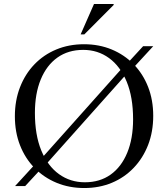

<svg xmlns="http://www.w3.org/2000/svg" viewBox="-20 -938 847 968"><path d="M189 -139 596.5 -595.5 621.5 -618 701.5 -705H752.5L647.5 -591L619 -566L212 -109.5L187.5 -87L107 0H56L160.5 -114ZM403.5 -715Q479.5 -715 543.2 -688.5Q607 -662 654 -613.8Q701 -565.5 726.8 -499.5Q752.5 -433.5 752.5 -354Q752.5 -274 726.8 -207.5Q701 -141 654.2 -92Q607.5 -43 544 -16.5Q480.5 10 405 10Q329 10 265 -16.5Q201 -43 153.8 -91.5Q106.5 -140 80.8 -206Q55 -272 55 -352Q55 -431.5 80.8 -498Q106.5 -564.5 153.2 -613.2Q200 -662 263.8 -688.5Q327.5 -715 403.5 -715ZM408 -19Q483.5 -19 537.8 -57.8Q592 -96.5 621.5 -168Q651 -239.5 651 -336.5Q651 -448 618.8 -526Q586.5 -604 529.8 -645.2Q473 -686.5 399.5 -686.5Q324 -686.5 269.5 -647.8Q215 -609 185.5 -537.5Q156 -466 156 -368.5Q156 -257.5 188.2 -179.2Q220.5 -101 277.5 -60Q334.5 -19 408 -19ZM386.5 -764.5 454 -918H553V-913L405 -764.5Z"/></svg>

Font: Newsreader 60pt
Style: Regular
Weight: 400
Designer: Hugues Gentile
Foundry: Production Type
Version: Version 1.003